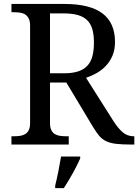

<svg xmlns="http://www.w3.org/2000/svg" viewBox="-20 -734 702 975"><path d="M554.2 -122.1Q579.6 -82 603.5 -62Q627.4 -42 659.2 -42H662.1V0H647.9Q601.1 0 571 -3.4Q541 -6.8 520 -16.6Q499 -26.4 484.1 -43.9Q469.2 -61.5 452.1 -89.8L316.9 -314.9H233.9V-108.9Q233.9 -86.9 240.5 -73.5Q247.1 -60.1 258.3 -53.2Q269.5 -46.4 284.4 -44.2Q299.3 -42 315.9 -42H329.1V0H38.1V-42H50.8Q67.4 -42 82.3 -44.2Q97.2 -46.4 108.4 -53.2Q119.6 -60.1 126.2 -73.5Q132.8 -86.9 132.8 -108.9V-604Q132.8 -626 126.2 -639.4Q119.6 -652.8 108.4 -660.2Q97.2 -667.5 82.3 -669.7Q67.4 -671.9 50.8 -671.9H38.1V-713.9H307.1Q437 -713.9 500.5 -665.8Q564 -617.7 564 -521Q564 -481 551 -450.9Q538.1 -420.9 517.1 -398.9Q496.1 -377 469.7 -362.3Q443.4 -347.7 417 -338.9ZM233.9 -361.8H304.2Q348.1 -361.8 377.4 -371.6Q406.7 -381.3 424.3 -400.9Q441.9 -420.4 449.5 -449.7Q457 -479 457 -518.1Q457 -558.1 448.7 -586.2Q440.4 -614.3 421.9 -632.1Q403.3 -649.9 373.8 -658Q344.2 -666 301.8 -666H233.9ZM260.3 208Q268.6 174.8 276.4 136Q284.2 97.2 290 61H387.2V70.8Q380.4 86.4 370.6 106Q360.8 125.5 349.4 146Q337.9 166.5 326.2 186Q314.5 205.6 304.2 221.2H260.3Z"/></svg>

Font: Noto Serif
Style: Regular
Weight: 400
Designer: Monotype Design team
Foundry: Monotype Imaging Inc.
Version: Version 1.02